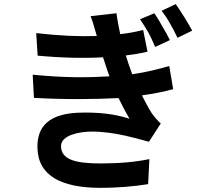

<svg xmlns="http://www.w3.org/2000/svg" viewBox="-20 -862 980 928"><path d="M765 -734C752 -758 738 -781 726 -798L657 -769C672 -747 684 -727 697 -705C708 -684 719 -662 730 -635L801 -668C792 -687 779 -711 765 -734ZM871 -779C856 -802 842 -825 829 -842L761 -810C777 -789 790 -770 802 -748C814 -727 826 -705 838 -679L909 -714C899 -733 885 -756 871 -779ZM337 -489C275 -490 208 -494 138 -501L144 -389C215 -385 289 -383 358 -383C429 -383 495 -385 553 -388C569 -355 587 -320 606 -288C556 -304 493 -318 393 -318C294 -318 157 -303 161 -147C164 -11 279 46 467 46C544 46 630 39 696 28L702 -93C635 -79 556 -72 466 -72C341 -72 275 -92 275 -156C275 -209 363 -225 419 -226C538 -227 648 -189 700 -177L757 -265C740 -281 728 -295 714 -314C697 -340 682 -370 666 -401C723 -409 774 -419 817 -431L798 -543C753 -530 694 -514 619 -503L603 -548L588 -594C622 -598 659 -604 693 -612L672 -717C636 -708 599 -701 561 -697C555 -729 547 -764 543 -798L418 -784C425 -766 431 -747 436 -729L448 -688C364 -685 266 -689 155 -702L162 -593C279 -582 389 -580 478 -585C483 -568 491 -548 497 -527L509 -493C458 -490 400 -488 337 -489Z"/></svg>

Font: GenSekiGothic2 TW B
Style: Regular
Weight: 700
Version: Version 2.100;PS 2.1;hotconv 16.6.51;makeotf.lib2.5.65220 DE